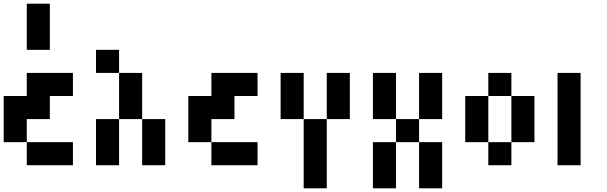

<svg xmlns="http://www.w3.org/2000/svg" viewBox="-20 -895 3290 1040"><path d="M250 -625H125V-875H250ZM125 -125H0V-375H125V-500H375V-375H250V-250H125ZM125 0V-125H375V0Z M500 -500V-625H625V-500ZM625 -250V-500H750V-250ZM625 0H500V-250H625ZM875 0H750V-250H875Z M1125 -125H1000V-375H1125V-500H1375V-375H1250V-250H1125ZM1125 0V-125H1375V0Z M1625 -250H1500V-500H1625ZM1750 -250V-500H1875V-250ZM1750 125H1625V-250H1750Z M2125 -250H2000V-500H2125ZM2250 -250V-500H2375V-250ZM2125 -125V-250H2250V-125ZM2375 125H2250V-125H2375ZM2125 125H2000V-125H2125Z M2625 -375V-500H2750V-375ZM2625 -125H2500V-375H2625ZM2875 -125H2750V-375H2875ZM2750 -125V0H2625V-125Z M3125 0H3000V-500H3125Z"/></svg>

Font: Tiny5
Style: Regular
Weight: 400
Designer: Stefan Schmidt
Foundry: Made with Bits'n'Picas by Kreative Software
Version: Version 1.002; ttfautohint (v1.8.4.7-5d5b)